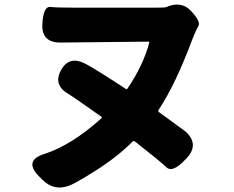

<svg xmlns="http://www.w3.org/2000/svg" viewBox="-20 -772 1040 853"><path d="M287 53Q219 78 168 26L152 10Q85 -59 177 -88Q298 -127 431 -247Q435 -250 431 -253Q301 -345 288 -352Q214 -393 251 -460Q287 -527 361 -488Q416 -458 539 -377Q543 -374 546 -378Q616 -481 643 -582Q644 -587 639 -587L250 -583Q165 -582 168 -663Q172 -744 203 -741Q234 -738 306 -738H667Q712 -738 717 -740Q786 -770 829 -723Q873 -676 861.5 -656.5Q850 -637 834 -596Q759 -395 684 -283Q681 -278 686 -274Q800 -191 804 -188Q867 -131 809 -69L804 -64Q747 -2 718.5 -29.5Q690 -57 580 -143Q574 -148 568 -142Q501 -75 408 -16Q315 43 287 53Z"/></svg>

Font: Resource Han Rounded KR Heavy
Style: Regular
Weight: 900
Designer: Cyano Hao (round all glyphs); Ryoko NISHIZUKA 西塚涼子 (kana, bopomofo & ideographs); Paul D. Hunt (Latin, Greek & Cyrillic)
Foundry: Cyano Hao
Version: 0.990